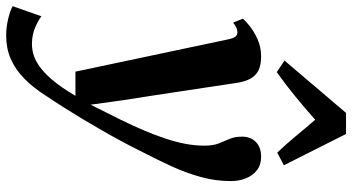

<svg xmlns="http://www.w3.org/2000/svg" viewBox="-308 -590 1114 607"><g transform="rotate(90 248.5 -287.0)"><path d="M70 -451.5Q66.5 -468.5 61.2 -474.8Q56 -481 48 -481Q40 -481 33 -477.8Q26 -474.5 17 -467.5L4.5 -498.5Q11 -506.5 28.2 -520.2Q45.5 -534 70.2 -545Q95 -556 124 -556Q151.5 -556 168.2 -547.5Q185 -539 194 -522.5Q203 -506 207 -482.5Q213.5 -440 220.2 -394.8Q227 -349.5 234 -303.2Q241 -257 248 -211.2Q255 -165.5 262 -121.5L276.5 -17L323.5 -111Q342 -148.5 357 -183.8Q372 -219 383 -251.8Q394 -284.5 400 -315.5Q406 -346.5 406 -376Q406 -404 399 -421.8Q392 -439.5 384.8 -456Q377.5 -472.5 377.5 -496Q377.5 -522.5 394.2 -539.2Q411 -556 441 -556Q467 -556 484 -542.5Q501 -529 509.5 -507.2Q518 -485.5 518 -461Q518 -412 505.2 -365.8Q492.5 -319.5 471.8 -274.2Q451 -229 427 -182.5Q412 -152 394.5 -119.2Q377 -86.5 358.2 -53.8Q339.5 -21 320.8 10Q302 41 284.5 68.8Q267 96.5 252 118.5Q224 163.5 194.2 192.5Q164.5 221.5 131.2 235.8Q98 250 58 250Q31.5 250 4.5 243.5Q-22.5 237 -35 229.5L-3 138.5Q7.5 147.5 31.8 158Q56 168.5 84 168.5Q115 168.5 142 153.2Q169 138 195.2 107.5Q221.5 77 248.5 31H172ZM173.5 -605.5 137 -630 302.5 -824.5H369L468 -628L428 -607Q402 -634 376.2 -665.2Q350.5 -696.5 324 -727Q289.5 -696 251.2 -664.8Q213 -633.5 173.5 -605.5Z"/></g></svg>

Font: Merriweather 48pt
Style: Bold Italic
Weight: 700
Italic angle: -7.8°
Version: Version 2.101